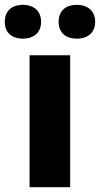

<svg xmlns="http://www.w3.org/2000/svg" viewBox="-52 -779 416 799"><path d="M-32 -688C-32 -640 1 -618 43 -618C84 -618 119 -640 119 -688C119 -737 84 -759 43 -759C1 -759 -32 -737 -32 -688ZM192 -688C192 -640 225 -618 268 -618C309 -618 344 -640 344 -688C344 -737 309 -759 268 -759C225 -759 192 -737 192 -688ZM240 0V-549H71V0Z"/></svg>

Font: Noto Sans Lao UI ExtBd
Style: Regular
Weight: 800
Designer: Monotype Design Team
Foundry: Monotype Imaging Inc.
Version: Version 2.000